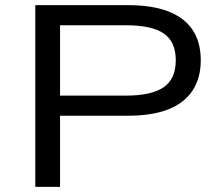

<svg xmlns="http://www.w3.org/2000/svg" viewBox="-20 -725 848 745"><path d="M117 0V-705H477Q570 -705 632.5 -681Q695 -657 727 -609.5Q759 -562 759 -491Q759 -422 727 -373.5Q695 -325 632.5 -300.5Q570 -276 477 -276H213V0ZM213 -354H468Q568 -354 615 -386.5Q662 -419 662 -491Q662 -563 615.5 -595Q569 -627 468 -627H213Z"/></svg>

Font: Nunito Sans 10pt Expanded
Style: Regular
Weight: 400
Width: 7
Designer: Vernon Adams
Foundry: Vernon Adams
Version: Version 3.101;gftools[0.9.27]